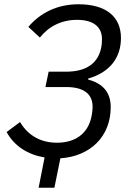

<svg xmlns="http://www.w3.org/2000/svg" viewBox="-20 -730 611 900"><path d="M161 150H235L263 12C402 3 499 -89 499 -228C499 -296 463 -339 393 -357L394 -362C492 -390 547 -457 547 -552C547 -651 478 -710 348 -710C246 -710 167 -668 113 -604L167 -554C207 -605 267 -637 341 -637C419 -637 458 -603 458 -547C458 -533 457 -518 454 -505C440 -437 389 -394 290 -394H208L193 -322H290C372 -322 414 -290 414 -230C414 -214 412 -200 409 -184C391 -98 327 -61 247 -61C177 -61 114 -90 74 -158L11 -111C48 -44 111 -5 189 8Z"/></svg>

Font: Braiins Sans
Style: Italic
Weight: 400
Italic angle: -11.31°
Designer: Mike Abbink, Paul van der Laan, Pieter van Rosmalen, Jiri Chlebus, Lubos Buracinsky
Foundry: Bold Monday, Sudetype
Version: Version 1.000;hotconv 1.0.109;makeotfexe 2.5.65596